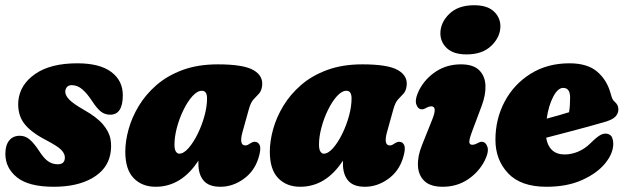

<svg xmlns="http://www.w3.org/2000/svg" viewBox="-24 -704 2392 734"><path d="M197 -76Q224 -76 224 -102Q224 -116 211 -130.2Q198 -144.5 151 -169Q91.5 -200 67 -233.8Q42.5 -267.5 46 -317.5Q52 -381 110.8 -421.5Q169.5 -462 271.5 -462Q357 -462 401.2 -429Q445.5 -396 445.5 -340Q445.5 -265.5 397 -265.5Q377.5 -265.5 362.5 -276.8Q347.5 -288 328.5 -317Q310 -345.5 291.2 -362Q272.5 -378.5 250 -378.5Q238 -378.5 231.8 -371Q225.5 -363.5 225.5 -353Q225.5 -339.5 240.2 -323.8Q255 -308 296 -284.5Q346 -256.5 369.8 -228.2Q393.5 -200 398.5 -171.5Q403.5 -143 397.5 -113.5Q386 -56 328.5 -23Q271 10 181.5 10Q86 10 41.2 -25.8Q-3.5 -61.5 -3.5 -116Q-3.5 -148.5 11 -166.8Q25.5 -185 52 -185Q73.5 -185 90.5 -169.8Q107.5 -154.5 124.5 -128.5Q144 -98 160.5 -87Q177 -76 197 -76Z M903 -199Q889 -148 914 -148Q919.5 -148 923.8 -150.5Q928 -153 934.5 -157Q942.5 -162 949 -162Q964.5 -162 969.5 -147Q974.5 -132 963.5 -98Q947.5 -48 906.2 -19Q865 10 818.5 10Q774.5 10 754.5 -13.5Q734.5 -37 734.5 -78Q734.5 -84 734.5 -90Q669.5 10 571 10Q519 10 487 -23Q455 -56 455 -124Q455 -164 467.5 -209.5Q480 -255 506.5 -299Q533 -343 574.5 -379Q616 -415 674.2 -436.5Q732.5 -458 808.5 -458Q906.5 -458 944.8 -436Q983 -414 978 -375.5Q975.5 -356 966 -346Q956.5 -336 945.5 -324.2Q934.5 -312.5 927.5 -287ZM643 -151.5Q643 -132.5 648.5 -124.5Q654 -116.5 661 -116.5Q678 -116.5 696.5 -137.5Q715 -158.5 731.2 -191.2Q747.5 -224 757.5 -260.2Q767.5 -296.5 767.5 -327.5Q767.5 -357 748 -357Q730.5 -357 712 -336.8Q693.5 -316.5 677.8 -284.5Q662 -252.5 652.5 -217Q643 -181.5 643 -151.5Z M1455.5 -199Q1441.5 -148 1466.5 -148Q1472 -148 1476.2 -150.5Q1480.5 -153 1487 -157Q1495 -162 1501.5 -162Q1517 -162 1522 -147Q1527 -132 1516 -98Q1500 -48 1458.8 -19Q1417.5 10 1371 10Q1327 10 1307 -13.5Q1287 -37 1287 -78Q1287 -84 1287 -90Q1222 10 1123.5 10Q1071.5 10 1039.5 -23Q1007.5 -56 1007.5 -124Q1007.5 -164 1020 -209.5Q1032.5 -255 1059 -299Q1085.5 -343 1127 -379Q1168.5 -415 1226.8 -436.5Q1285 -458 1361 -458Q1459 -458 1497.2 -436Q1535.5 -414 1530.5 -375.5Q1528 -356 1518.5 -346Q1509 -336 1498 -324.2Q1487 -312.5 1480 -287ZM1195.5 -151.5Q1195.5 -132.5 1201 -124.5Q1206.5 -116.5 1213.5 -116.5Q1230.5 -116.5 1249 -137.5Q1267.5 -158.5 1283.8 -191.2Q1300 -224 1310 -260.2Q1320 -296.5 1320 -327.5Q1320 -357 1300.5 -357Q1283 -357 1264.5 -336.8Q1246 -316.5 1230.2 -284.5Q1214.5 -252.5 1205 -217Q1195.5 -181.5 1195.5 -151.5Z M1759.5 -496Q1710.5 -496 1685.2 -519Q1660 -542 1659.5 -576Q1659.5 -617.5 1693.5 -650.8Q1727.5 -684 1789 -684Q1838 -684 1863.2 -661Q1888.5 -638 1889 -604Q1889 -563 1854.8 -529.5Q1820.5 -496 1759.5 -496ZM1780 -199.5Q1771 -176 1770.2 -163.2Q1769.5 -150.5 1781.5 -150.5Q1790.5 -150.5 1802 -157Q1810.5 -162 1817.5 -162Q1832.5 -162 1839.2 -143Q1846 -124 1828.5 -89Q1805.5 -45 1763.8 -17.5Q1722 10 1668.5 10Q1621.5 10 1598.5 -12Q1575.5 -34 1573.8 -70.2Q1572 -106.5 1589 -148.5L1629 -248.5Q1648.5 -297.5 1625 -297.5Q1616 -297.5 1604.5 -291Q1596 -286 1589 -286Q1574 -286 1567.5 -305Q1561 -324 1578 -359Q1601 -403.5 1642.8 -430.8Q1684.5 -458 1738 -458Q1785 -458 1807.5 -436Q1830 -414 1831.8 -378Q1833.5 -342 1817.5 -299.5Z M2320.5 -155Q2320.5 -117.5 2289.5 -79.5Q2258.5 -41.5 2201.2 -15.8Q2144 10 2065 10Q1967 10 1918.5 -41.5Q1870 -93 1870 -169.5Q1870 -249.5 1905.5 -316Q1941 -382.5 2004.8 -422.2Q2068.5 -462 2153 -462Q2221.5 -462 2258.8 -430.2Q2296 -398.5 2310 -348Q2314.5 -331 2317.8 -325Q2321 -319 2327.5 -313.5Q2340 -302 2340 -286Q2340 -270.5 2329 -258.5Q2318 -246.5 2287 -237.5Q2259.5 -229.5 2221.2 -219Q2183 -208.5 2141.8 -197.8Q2100.5 -187 2064 -177.5Q2068.5 -147.5 2086.2 -130.5Q2104 -113.5 2134.5 -113.5Q2160 -113.5 2186 -124.2Q2212 -135 2234.5 -157.5Q2256.5 -179.5 2271.2 -187.8Q2286 -196 2300 -192Q2312 -188.5 2316.2 -177.8Q2320.5 -167 2320.5 -155ZM2129 -368Q2108.5 -368 2090.8 -334Q2073 -300 2066 -250.5Q2089 -256.5 2111.5 -263Q2134 -269.5 2151.5 -275Q2153.5 -287 2154.5 -301.2Q2155.5 -315.5 2155.5 -331Q2155.5 -368 2129 -368Z"/></svg>

Font: Fraunces 144pt S100 Black
Style: Italic
Weight: 900
Italic angle: -16°
Version: Version 1.000; ttfautohint (v1.8.3)